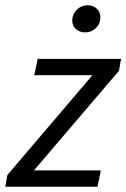

<svg xmlns="http://www.w3.org/2000/svg" viewBox="-30 -710 480 730"><path d="M-10 0 -2.1 -44.5 321.3 -424H100.4L113.1 -486.1H430.3L422.4 -440.9L99 -62.1H353.4L340.8 0ZM293.5 -586.8Q274.5 -586.8 259.7 -598.6Q244.8 -610.5 244.8 -631.7Q244.8 -656.3 262.4 -673.2Q280 -690.1 302.9 -690.1Q322.3 -690.1 336.9 -678Q351.5 -666 351.5 -643.9Q351.5 -619.4 334.5 -603.1Q317.4 -586.8 293.5 -586.8Z"/></svg>

Font: Source Sans Variable
Style: Italic
Weight: 200
Italic angle: -11°
Designer: Paul D. Hunt
Foundry: Adobe Systems Incorporated
Version: Version 3.006;hotconv 1.0.111;makeotfexe 2.5.65597